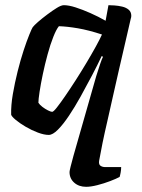

<svg xmlns="http://www.w3.org/2000/svg" viewBox="-20 -520 549 740"><path d="M312 200Q284 200 266 184Q248 168 248 143Q248 139 252 122.5Q256 106 263 81L351 -227Q359 -253 366 -273.5Q373 -294 377 -301L372 -304Q356 -270 334.5 -229Q313 -188 290.5 -147.5Q268 -107 245.5 -73.5Q223 -40 203 -20Q183 0 168 0Q150 0 126 -9Q102 -18 79 -31.5Q56 -45 40.5 -58Q25 -71 23 -78Q22 -114 29.5 -157.5Q37 -201 48 -245Q59 -289 71 -325.5Q83 -362 93 -386.5Q103 -411 106 -415Q111 -422 126.5 -435.5Q142 -449 162 -464Q182 -479 199 -489.5Q216 -500 226 -500Q245 -500 271.5 -491.5Q298 -483 328.5 -469.5Q359 -456 387 -440L398 -500Q407 -500 421.5 -499Q436 -498 451 -494.5Q466 -491 476 -482.5Q486 -474 486 -459Q486 -456 485.5 -453.5Q485 -451 484 -448Q473 -401 461.5 -350.5Q450 -300 438 -249Q426 -198 415 -147.5Q404 -97 393.5 -52Q383 -7 375 32Q367 71 362 100Q360 114 367.5 119Q375 124 386 124H447Q447 134 445 145Q443 156 441 162Q428 169 404.5 178Q381 187 355.5 193.5Q330 200 312 200ZM181 -89Q186 -89 199 -105.5Q212 -122 231 -149.5Q250 -177 271.5 -210.5Q293 -244 313 -277.5Q333 -311 349 -340Q365 -369 373 -387Q321 -404 280 -411Q239 -418 207 -419Q197 -407 185.5 -378Q174 -349 163.5 -310.5Q153 -272 145 -234Q137 -196 132.5 -166Q128 -136 128 -124Q133 -116 143.5 -108Q154 -100 165 -94.5Q176 -89 181 -89Z"/></svg>

Font: Texturina Medium 12pt SemiBold
Style: Italic
Weight: 600
Italic angle: -11°
Version: Version 1.002